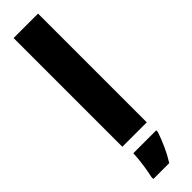

<svg xmlns="http://www.w3.org/2000/svg" viewBox="-334 -810 949 949"><g transform="rotate(-45 140.5 -335.5)"><path d="M226 -66V-826H55V-66ZM231 6V-5H71C70 34 60 105 51 141V155H162C192 107 213 59 231 6Z"/></g></svg>

Font: Noto Sans Malayalam UI Condensed Black
Style: Regular
Weight: 900
Width: 3
Designer: Jelle Bosma - Monotype Design Team
Foundry: Monotype Imaging Inc.
Version: Version 2.104